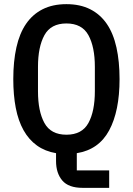

<svg xmlns="http://www.w3.org/2000/svg" viewBox="-20 -730 640 925"><path d="M506 175H378Q310 175 280 139.5Q250 104 250 46V8Q197 -1 158 -29Q119 -57 93.5 -102.5Q68 -148 56 -210Q44 -272 44 -349Q44 -434 59 -501.5Q74 -569 105.5 -615Q137 -661 185.5 -685.5Q234 -710 300 -710Q366 -710 414.5 -685.5Q463 -661 494.5 -615Q526 -569 541 -501.5Q556 -434 556 -349Q556 -195 506 -102Q456 -9 350 8V91H506ZM437 -291V-408Q437 -504 406 -560.5Q375 -617 300 -617Q225 -617 194 -560.5Q163 -504 163 -408V-290Q163 -194 194 -137.5Q225 -81 300 -81Q375 -81 406 -137.5Q437 -194 437 -291Z"/></svg>

Font: IBM Plaex Mono Medium
Style: Regular
Weight: 500
Designer: Mike Abbink, Paul van der Laan, Pieter van Rosmalen
Foundry: Bold Monday
Version: Version 2.003